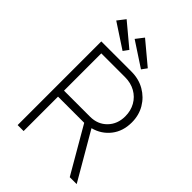

<svg xmlns="http://www.w3.org/2000/svg" viewBox="-254 -1017 1136 1136"><g transform="rotate(45 313.5 -449.5)"><path d="M108 0V-700H360Q422 -700 470.5 -672Q519 -644 547 -596.5Q575 -549 575 -489Q575 -415 535 -364Q495 -313 430 -296L602 0H544L377 -288Q374 -288 370 -288H158V0ZM158 -338H376Q440 -338 481 -380Q522 -422 522 -487Q522 -534 501 -571Q480 -608 442.5 -629Q405 -650 357 -650H158ZM391 -749 237 -850 275 -899 415 -782ZM237 -749 83 -850 121 -899 261 -782Z"/></g></svg>

Font: Lexend Deca ExtraLight
Style: Regular
Weight: 200
Designer: Bonnie Shaver-Troup, Thomas Jockin
Foundry: Lexend
Version: Version 1.008; ttfautohint (v1.8.4.7-5d5b)